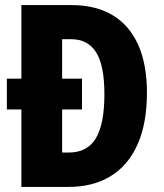

<svg xmlns="http://www.w3.org/2000/svg" viewBox="-20 -734 644 754"><path d="M261 -714Q356 -714 422 -674.5Q488 -635 522.5 -558.5Q557 -482 557 -370Q557 -250 520.5 -167.5Q484 -85 415 -42.5Q346 0 249 0H64V-304H7V-425H64V-714ZM260 -580H224V-425H302V-304H224V-135H250Q323 -135 356.5 -191Q390 -247 390 -364Q390 -477 357.5 -528.5Q325 -580 260 -580Z"/></svg>

Font: Noto Sans Display Condensed ExtraBold
Style: Regular
Weight: 800
Width: 3
Designer: Monotype Design Team
Foundry: Monotype Imaging Inc.
Version: Version 2.003